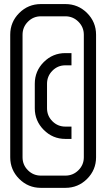

<svg xmlns="http://www.w3.org/2000/svg" viewBox="-20 -907 518 935"><path d="M298.3 7.8H179.2Q117.2 7.8 73.5 -35.9Q29.8 -79.6 29.8 -141.1V-737.8Q29.8 -799.8 73.5 -843.5Q117.2 -887.2 179.2 -887.2H298.3Q360.4 -887.2 404.1 -843.5Q447.8 -799.8 447.8 -737.8V-141.1Q447.8 -79.6 404.1 -35.9Q360.4 7.8 298.3 7.8ZM298.3 -51.8Q335.4 -51.8 361.8 -77.9Q388.2 -104 388.2 -141.1V-737.8Q388.2 -774.9 361.8 -801.3Q335.4 -827.6 298.3 -827.6H179.2Q142.1 -827.6 116 -801.3Q89.8 -774.9 89.8 -737.8V-141.1Q89.8 -104 116 -77.9Q142.1 -51.8 179.2 -51.8ZM328.1 -230.5H298.3Q236.8 -230.5 193.1 -274.4Q149.4 -318.4 149.4 -379.9V-499Q149.4 -561 193.1 -604.7Q236.8 -648.4 298.3 -648.4H328.1V-588.9H298.3Q261.2 -588.9 235.1 -562.5Q209 -536.1 209 -499V-379.9Q209 -342.8 235.1 -316.7Q261.2 -290.5 298.3 -290.5H328.1Z"/></svg>

Font: Ignotum
Style: Regular
Weight: 400
Designer: GGBot
Version: 0.10